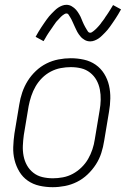

<svg xmlns="http://www.w3.org/2000/svg" viewBox="-20 -770 540 798"><path d="M199 8Q171 8 144 2Q117 -4 95.5 -19Q74 -34 60.5 -56.5Q47 -79 40.5 -105Q34 -131 35 -159Q36 -187 40 -215L60 -335Q64 -361 72.5 -386Q81 -411 95 -433.5Q109 -456 129 -475Q149 -494 173 -506Q197 -518 223 -523Q249 -528 274 -528Q302 -528 329 -522Q356 -516 377.5 -501Q399 -486 413 -463.5Q427 -441 433 -415Q439 -389 438.5 -361Q438 -333 433 -305L413 -185Q409 -159 401 -134Q393 -109 378.5 -86.5Q364 -64 344 -45Q324 -26 300 -14Q276 -2 250 3Q224 8 199 8ZM200 -29Q220 -29 241.5 -33Q263 -37 282.5 -47.5Q302 -58 318.5 -74Q335 -90 346 -109Q357 -128 364 -149Q371 -170 374 -191L394 -311Q398 -333 398.5 -355Q399 -377 395 -398Q391 -419 381 -437Q371 -455 354.5 -468Q338 -481 317.5 -486Q297 -491 274 -491Q254 -491 232.5 -487Q211 -483 191 -472.5Q171 -462 155 -446Q139 -430 128 -411Q117 -392 110 -371Q103 -350 99 -329L79 -209Q76 -187 75 -165Q74 -143 78 -122Q82 -101 92 -83Q102 -65 118.5 -52Q135 -39 156 -34Q177 -29 200 -29ZM355 -598Q349 -598 343 -599.5Q337 -601 332 -604Q327 -607 322.5 -610.5Q318 -614 314.5 -618.5Q311 -623 307.5 -627.5Q304 -632 301.5 -637Q299 -642 296.5 -647Q294 -652 291.5 -657.5Q289 -663 286.5 -668.5Q284 -674 281.5 -679.5Q279 -685 276.5 -690Q274 -695 271 -699.5Q268 -704 265 -709Q262 -714 256 -714Q252 -714 248 -711.5Q244 -709 240.5 -706.5Q237 -704 233.5 -700.5Q230 -697 226 -692.5Q222 -688 220.5 -686.5Q219 -685 216.5 -682.5Q214 -680 212 -677Q210 -674 207.5 -670.5Q205 -667 202.5 -663.5Q200 -660 197.5 -656Q195 -652 192 -648Q189 -644 186 -639.5Q183 -635 180 -630.5Q177 -626 174 -621Q171 -616 168 -610.5Q165 -605 161 -599L128 -617Q134 -628 140 -638Q146 -648 152 -657Q158 -666 163.5 -674Q169 -682 174 -689Q179 -696 184 -702Q189 -708 194 -713Q199 -718 206.5 -725.5Q214 -733 221.5 -738Q229 -743 238 -746.5Q247 -750 256 -750Q262 -750 267.5 -748.5Q273 -747 278 -744Q283 -741 287.5 -737.5Q292 -734 296 -729.5Q300 -725 303 -720.5Q306 -716 309 -711Q312 -706 314.5 -701Q317 -696 319 -690.5Q321 -685 323.5 -679.5Q326 -674 328.5 -668.5Q331 -663 334 -658Q337 -653 339.5 -648.5Q342 -644 345.5 -639Q349 -634 355 -634Q359 -634 362.5 -636.5Q366 -639 369.5 -641.5Q373 -644 376.5 -647.5Q380 -651 384.5 -655.5Q389 -660 390 -661.5Q391 -663 393.5 -665.5Q396 -668 398 -671Q400 -674 402.5 -677.5Q405 -681 408 -684.5Q411 -688 413.5 -692Q416 -696 418.5 -700Q421 -704 424.5 -708.5Q428 -713 430.5 -717.5Q433 -722 436.5 -727Q440 -732 443 -737.5Q446 -743 450 -749L483 -731Q477 -720 471 -710Q465 -700 459 -691Q453 -682 447.5 -674Q442 -666 437 -659Q432 -652 427 -646Q422 -640 417 -635Q412 -630 404.5 -622.5Q397 -615 389.5 -610Q382 -605 373 -601.5Q364 -598 355 -598Z"/></svg>

Font: Iosevka Term Curly XLt Obl
Style: Regular
Weight: 200
Italic angle: -9°
Designer: Belleve Invis
Foundry: Belleve Invis
Version: Version 32.3.0